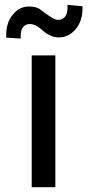

<svg xmlns="http://www.w3.org/2000/svg" viewBox="-20 -781 372 801"><path d="M210.9 -549.8V0H112.3V-549.8ZM5.9 -624V-635.7Q5.9 -686.5 33.2 -719.7Q60.5 -753.9 100.6 -753.9Q125 -753.9 142.6 -745.1Q165 -729.5 171.9 -723.6Q185.5 -713.9 199.2 -706.1Q210 -698.2 224.6 -698.2Q240.2 -698.2 251 -710.9Q261.7 -723.6 261.7 -749V-760.7L324.2 -754.9V-745.1Q324.2 -693.4 294.9 -658.2Q265.6 -625 225.6 -625Q189.5 -625 155.3 -656.2Q127 -681.6 103.5 -680.7Q87.9 -680.7 77.1 -668.9Q66.4 -655.3 66.4 -632.8V-620.1Z"/></svg>

Font: RobotoJAA
Style: Medium
Weight: 500
Version: Version 2.05; 2016-11-05